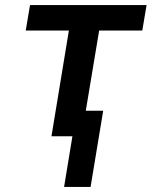

<svg xmlns="http://www.w3.org/2000/svg" viewBox="-20 -540 640 761"><path d="M234 201 267 0H184L253 -419H82L99 -520H561L544 -419H373L320 -101H389L339 201Z"/></svg>

Font: Iosevka SS04 Extended Oblique
Style: Bold
Weight: 700
Width: 7
Italic angle: -9°
Monospace: yes
Designer: Belleve Invis
Foundry: Belleve Invis
Version: Version 19.0.0; ttfautohint (v1.8.4)